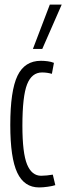

<svg xmlns="http://www.w3.org/2000/svg" viewBox="-20 -810 290 840"><path d="M25 -263Q25 -413 56.5 -478.5Q88 -544 159 -544Q173 -544 188.5 -542Q204 -540 216 -535L207 -487Q186 -493 164 -493Q119 -493 98.5 -441Q78 -389 78 -260Q78 -140 98.5 -90.5Q119 -41 160 -41Q170 -41 185.5 -42.5Q201 -44 211 -46L222 0Q210 4 189 7Q168 10 151 10Q86 10 55.5 -54.5Q25 -119 25 -263ZM124 -596 198 -790H250L165 -596Z"/></svg>

Font: Georama ExtraCondensed Light
Style: Regular
Weight: 300
Width: 2
Designer: Jean-Baptiste Levee
Foundry: Production Type
Version: Version 1.000